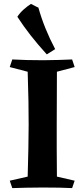

<svg xmlns="http://www.w3.org/2000/svg" viewBox="-20 -965 433 985"><path d="M350 -660 363 -621 272 -597Q272 -512 271.5 -447Q271 -382 271 -324.5Q271 -267 271 -204Q271 -141 272 -59L363 -38L350 0Q296 -3 198 -3Q152 -3 113 -2Q74 -1 43 0L30 -38L122 -59Q124 -140 125.5 -203Q127 -266 127 -323.5Q127 -381 126 -446.5Q125 -512 122 -597L30 -621L43 -660Q82 -658 119 -657Q156 -656 202 -656Q243 -656 283 -657.5Q323 -659 350 -660ZM139 -945Q148 -941 158.5 -935Q169 -929 177 -926Q192 -872 213.5 -819Q235 -766 263 -713L220 -686Q172 -739 136.5 -784.5Q101 -830 69 -879Q82 -899 101 -916Q120 -933 139 -945Z"/></svg>

Font: Ruwudu
Style: Bold
Weight: 700
Designer: Becca Hirsbrunner Spalinger
Foundry: SIL International
Version: Version 3.000